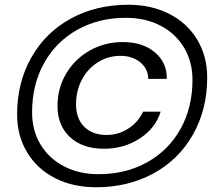

<svg xmlns="http://www.w3.org/2000/svg" viewBox="-20 -754 906 808"><path d="M52 -272Q52 -406 111.5 -511.5Q171 -617 277.5 -675.5Q384 -734 520 -734Q617 -734 692.5 -695.5Q768 -657 810 -587Q852 -517 852 -428Q852 -294 792.5 -188.5Q733 -83 626.5 -24.5Q520 34 384 34Q287 34 211.5 -4.5Q136 -43 94 -113Q52 -183 52 -272ZM790 -418Q790 -494 754.5 -553.5Q719 -613 655.5 -646Q592 -679 510 -679Q395 -679 305 -628.5Q215 -578 165 -487.5Q115 -397 115 -281Q115 -205 150.5 -146Q186 -87 249.5 -54Q313 -21 394 -21Q510 -21 600 -71.5Q690 -122 740 -212Q790 -302 790 -418ZM222 -308Q222 -383 258.5 -444.5Q295 -506 358 -541.5Q421 -577 497 -577Q580 -577 631.5 -534Q683 -491 682 -422H604Q603 -465 570 -492Q537 -519 487 -519Q435 -519 392 -492Q349 -465 324.5 -418.5Q300 -372 300 -315Q300 -255 334.5 -220.5Q369 -186 429 -186Q478 -186 520 -213Q562 -240 582 -284H656Q635 -215 568.5 -171.5Q502 -128 418 -128Q327 -128 274.5 -177Q222 -226 222 -308Z"/></svg>

Font: Fahkwang Medium
Style: Italic
Weight: 500
Italic angle: -10°
Version: Version 1.000; ttfautohint (v1.6)